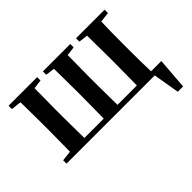

<svg xmlns="http://www.w3.org/2000/svg" viewBox="-139 -803 1254 1254"><g transform="rotate(-45 488.0 -176.5)"><path d="M885 182 854 0H39V-31L110 -39Q112 -153 112 -235V-300Q112 -382 110 -496L39 -504V-535H303V-504L240 -496Q238 -382 238 -300V-235Q238 -150 240 -36H419Q421 -150 421 -235V-300Q421 -382 419 -496L356 -504V-535H609V-504L546 -496Q544 -382 544 -300V-235Q544 -150 546 -36H725Q727 -150 727 -235V-300Q727 -382 725 -496L662 -504V-535H926V-504L856 -496Q853 -411 853 -300V-235Q853 -122 856 -36H951L934 182Z"/></g></svg>

Font: GenRyuMin TW B
Style: Regular
Weight: 700
Version: Version 1.501;PS 1;hotconv 16.6.51;makeotf.lib2.5.65220